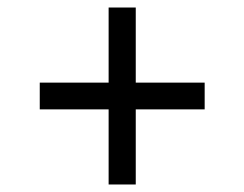

<svg xmlns="http://www.w3.org/2000/svg" viewBox="-20 -527 650 511"><path d="M524.7 -307.1V-235.9H85.8V-307.1ZM341.3 -36H269.1V-507H341.3Z"/></svg>

Font: TikTok Sans Light
Style: Regular
Weight: 300
Version: Version 4.000